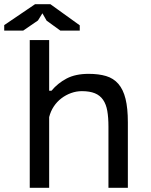

<svg xmlns="http://www.w3.org/2000/svg" viewBox="-53 -890 714 910"><path d="M461 0V-290Q461 -333 455.5 -364.5Q450 -396 435.5 -417Q421 -438 396.5 -448Q372 -458 335 -458Q309 -458 284 -449Q259 -440 238 -424Q217 -408 202 -385.5Q187 -363 180 -335V0H88V-700H180V-460H191Q221 -496 263 -518Q305 -540 367 -540Q415 -540 450 -529.5Q485 -519 508 -492.5Q531 -466 542 -421.5Q553 -377 553 -310V0ZM113 -870H186L325 -770V-745H233L168 -792L148 -827L127 -793L57 -745H-33V-771Z"/></svg>

Font: PT Sans Caption
Style: Regular
Weight: 400
Designer: A.Korolkova, O.Umpeleva, V.Yefimov
Foundry: ParaType Ltd
Version: Version 2.004W OFL